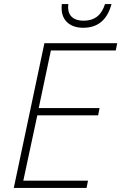

<svg xmlns="http://www.w3.org/2000/svg" viewBox="-20 -927 598 947"><path d="M390 -790C463 -790 509 -829 530 -907H498C482 -857 452 -825 392 -825C328 -825 311 -865 317 -907H285C284 -902 284 -894 284 -886C284 -825 327 -790 390 -790ZM48 0H407L414 -36H95L164 -358H464L471 -394H171L231 -678H551L558 -714H199Z"/></svg>

Font: Noto Sans ExtraLight
Style: Italic
Weight: 200
Italic angle: -12°
Designer: Monotype Design Team
Foundry: Monotype Imaging Inc.
Version: Version 2.013